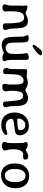

<svg xmlns="http://www.w3.org/2000/svg" viewBox="1310 -2074 774 3433"><g transform="rotate(90 1696.5 -357.0)"><path d="M115.2 -14.2Q114.7 -14.2 113.8 -14.2Q57.6 -14.2 57.6 -52.7Q57.6 -71.3 67.4 -98.6Q77.1 -126 78.6 -154.1Q80.1 -182.1 80.1 -240.2V-331.5L81.1 -356.9Q82 -382.3 82 -393.1L77.1 -443.4Q77.1 -460.4 107.7 -460.4Q138.2 -460.4 170.4 -443.8Q202.6 -427.2 210.2 -427.2Q217.8 -427.2 239 -437Q260.3 -446.8 289.3 -458.3Q318.4 -469.7 349.1 -469.7H361.8Q398.4 -469.7 427 -450Q455.6 -430.2 468.5 -395.3Q481.4 -360.4 486.8 -267.1L488.3 -240.2L489.3 -213.4Q490.7 -189.9 492.7 -162.6Q494.6 -135.3 505.9 -105.2Q517.1 -75.2 517.1 -64.9Q517.1 -21.5 450.7 -21.5Q422.4 -21.5 409.2 -33Q396 -44.4 396 -71.8L397 -89.8Q397 -279.8 369.6 -348.6Q348.1 -401.9 293.9 -401.9Q268.1 -401.9 243.4 -388.9Q218.8 -376 205.1 -347.2Q180.7 -295.9 180.7 -149.9L184.6 -61.5Q184.6 -40.5 164.6 -27.3Q144.5 -14.2 115.2 -14.2Z M923.3 -723.6H931.2Q967.8 -723.6 967.8 -697.8V-695.3Q967.8 -666.5 895.8 -610.4Q823.7 -554.2 806.2 -554.2H803.7L801.3 -554.7H798.3Q779.3 -554.7 779.3 -567.4V-571.8Q779.3 -595.7 863.3 -691.9Q891.1 -723.6 923.3 -723.6ZM1073.7 -47.9Q1073.7 -13.2 1005.4 -13.2Q977.1 -13.2 955.1 -26.9Q933.1 -40.5 930.2 -40.5Q927.2 -40.5 878.2 -20.5Q829.1 -0.5 787.8 -0.5Q746.6 -0.5 712.2 -18.3Q677.7 -36.1 660.6 -70.8Q636.2 -119.6 636.2 -285.6Q636.2 -367.7 634.3 -383.3Q632.3 -398.9 620.8 -424.8Q609.4 -450.7 609.4 -452.1V-462.9Q609.4 -483.9 662.6 -483.9Q715.8 -483.9 728.3 -451.7Q740.7 -419.4 740.7 -287.6Q740.7 -155.3 752.4 -127Q775.4 -71.3 830.1 -71.3Q830.6 -71.3 831.1 -71.3Q900.9 -71.3 930.7 -128.9Q944.8 -156.2 944.8 -261.2Q944.8 -366.2 936.5 -400.1Q928.2 -434.1 928.2 -440.9Q928.2 -463.9 953.9 -474.6Q979.5 -485.4 1012.2 -485.4Q1044.9 -485.4 1049.3 -453.1Q1049.8 -449.7 1049.8 -323.5Q1049.8 -197.3 1051.5 -151.1Q1053.2 -105 1063.5 -81.1Q1073.7 -57.1 1073.7 -47.9Z M1304.2 -67.9Q1304.2 -25.9 1258.3 -25.9Q1195.3 -25.9 1195.3 -86.4L1198.2 -103L1203.1 -119.1L1207.5 -135.7Q1214.4 -166 1214.4 -212.4L1215.8 -349.1Q1215.8 -434.6 1216.3 -437Q1220.7 -456.5 1250 -456.5L1342.8 -446.8Q1358.4 -446.8 1391.8 -457.3Q1425.3 -467.8 1464.8 -467.8Q1504.4 -467.8 1559.6 -436.5Q1581.5 -424.3 1585.4 -424.3Q1603.5 -424.3 1647.5 -448.2Q1691.9 -472.2 1731.9 -472.2Q1822.8 -472.2 1855.5 -390.1Q1872.6 -347.7 1875 -274.4L1876 -233.4Q1877 -186.5 1878.2 -166.5Q1879.4 -146.5 1888.7 -117.9Q1897.9 -89.4 1897.9 -71.3Q1897.9 -53.2 1882.3 -38.8Q1866.7 -24.4 1842.8 -24.4Q1802.7 -24.4 1796.4 -51.3Q1794.9 -56.6 1794.2 -76.4Q1793.5 -96.2 1793 -103L1789.6 -136.7Q1775.9 -297.9 1765.1 -326.2Q1744.6 -383.3 1689 -383.3Q1644 -383.3 1626 -344.2Q1603 -294.9 1603 -161.1Q1603 -141.6 1605.5 -124L1608.4 -106.9Q1613.8 -78.6 1613.8 -73.2Q1613.8 -47.4 1594 -29.3Q1574.2 -11.2 1536.1 -11.2Q1498 -11.2 1488.5 -23.9Q1479 -36.6 1479 -48.8Q1479 -61 1484.1 -86.7Q1489.3 -112.3 1490 -122.8Q1490.7 -133.3 1490.7 -224.4Q1490.7 -315.4 1480 -347.7Q1464.8 -392.6 1420.4 -392.6Q1387.2 -392.6 1360.4 -368.7Q1333.5 -344.7 1323.7 -317.9Q1304.2 -265.1 1304.2 -67.9Z M2245.1 -287.6Q2278.3 -287.6 2292 -297.9Q2305.7 -308.1 2305.7 -321.3V-341.8Q2305.7 -377 2279.8 -399.9Q2253.9 -422.9 2223.1 -422.9H2210.4Q2166 -422.9 2132.8 -385.5Q2099.6 -348.1 2099.6 -303.7V-295.4Q2099.6 -278.3 2130.9 -278.3H2142.1L2145 -278.8L2181.6 -281.2L2206.1 -283.2L2222.7 -285.2Q2227.1 -285.6 2234.6 -286.6Q2242.2 -287.6 2245.1 -287.6ZM2225.1 6.3H2203.6Q2106 6.3 2046.9 -59.6Q2020.5 -88.9 2005.9 -134Q1991.2 -179.2 1991.2 -223.6V-245.6Q1991.2 -290 2009.8 -338.9Q2045.4 -434.1 2130.9 -468.3Q2174.8 -486.3 2224.1 -486.3H2234.9Q2303.2 -486.3 2347.7 -444.8Q2373 -420.9 2386 -387.5Q2398.9 -354 2398.9 -327.1Q2398.9 -268.1 2361.8 -250Q2336.4 -237.8 2245.8 -227.1Q2155.3 -216.3 2146.5 -213.9Q2104 -203.1 2104 -175.8Q2104 -128.4 2147.5 -96.7Q2179.2 -73.2 2238.3 -73.2Q2260.7 -73.2 2311 -87.4Q2361.3 -101.6 2366.2 -101.6Q2391.6 -101.6 2391.6 -78.6Q2391.6 -49.8 2337.2 -21.7Q2282.7 6.3 2225.1 6.3Z M2745.1 -385.7Q2699.2 -385.7 2673.8 -340.1Q2648.4 -294.4 2648.4 -200.7Q2648.4 -159.2 2651.9 -141.8Q2655.3 -124.5 2662.4 -98.9Q2669.4 -73.2 2669.4 -54.4Q2669.4 -35.6 2647 -20Q2624.5 -4.4 2588.4 -4.4L2580.1 -4.9H2571.3Q2547.9 -4.9 2532.5 -18.1Q2517.1 -31.2 2517.1 -47.9V-55.7Q2517.1 -59.1 2526.4 -87.9Q2535.6 -116.7 2537.1 -143.6Q2538.6 -170.4 2538.6 -215.8V-270L2538.1 -278.8Q2538.1 -287.6 2538.1 -296.4L2537.1 -322.8Q2536.6 -331.5 2536.6 -357.2Q2536.6 -382.8 2527.6 -406Q2518.6 -429.2 2518.6 -436Q2518.6 -465.3 2569.8 -465.3Q2621.1 -465.3 2644 -437.5Q2650.9 -429.2 2658.4 -429.2Q2666 -429.2 2683.6 -441.4Q2732.4 -474.6 2765.6 -474.6H2773.4Q2802.7 -474.6 2818.1 -461.4Q2833.5 -448.2 2833.5 -426.3Q2833.5 -382.8 2785.2 -382.8Q2766.1 -385.7 2745.1 -385.7Z M3110.4 -56.6H3120.1Q3169.4 -56.6 3201.2 -100.1Q3232.9 -143.6 3232.9 -210L3233.9 -220.7L3234.4 -237.3V-259.3Q3234.4 -332 3204.8 -379.2Q3175.3 -426.3 3126 -426.3H3116.2Q3067.9 -426.3 3034.9 -378.4Q3002 -330.6 3002 -251.5V-218.3Q3002.9 -206.5 3002.9 -202.1Q3002.9 -146.5 3033.7 -101.6Q3064.5 -56.6 3110.4 -56.6ZM3344.7 -252.4V-236.3Q3344.7 -192.9 3330.6 -147Q3301.8 -53.7 3217.3 -13.2Q3168.5 10.3 3120.6 10.3H3104Q3058.6 10.3 3019.5 -8.3Q2941.9 -45.4 2916.5 -131.3Q2902.8 -176.8 2902.8 -223.6V-248.5Q2902.8 -294.4 2917 -340.3Q2944.8 -431.2 3027.3 -470.2Q3069.8 -490.7 3114.3 -490.7H3138.7Q3180.7 -490.7 3221.7 -472.7Q3303.7 -436.5 3332 -343.8Q3344.7 -302.7 3344.7 -252.4Z"/></g></svg>

Font: Averia Libre
Style: Regular
Weight: 400
Version: Version 1.002